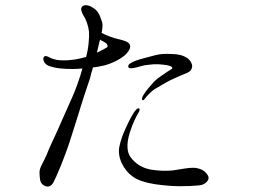

<svg xmlns="http://www.w3.org/2000/svg" viewBox="-20 -705 1040 729"><path d="M713 -68Q698 -68 677 -64.5Q656 -61 637 -58Q596 -54 553 -61Q504 -70 476 -108Q454 -138 472 -199Q482 -230 490.5 -248Q499 -266 504 -274Q514 -290 508 -293Q503 -297 492 -283Q488 -278 478 -260.5Q468 -243 454 -211Q440 -180 433.5 -149.5Q427 -119 442 -86Q457 -54 484 -34.5Q511 -15 566 -6Q621 2 664 2Q707 2 734 -1Q753 -2 765 -14.5Q777 -27 768 -41Q758 -56 743 -62Q728 -68 713 -68ZM616 -433Q609 -428 592.5 -417Q576 -406 566 -396Q556 -385 544.5 -371.5Q533 -358 525 -345Q521 -339 519.5 -332.5Q518 -326 522 -325Q525 -323 529.5 -329.5Q534 -336 539 -341Q548 -351 557 -359Q566 -367 580 -374Q593 -382 609 -391Q625 -400 641 -407Q656 -414 668 -419Q680 -424 685 -426Q691 -428 698.5 -433Q706 -438 708 -446Q712 -454 706.5 -466Q701 -478 690 -485Q668 -500 631 -500Q613 -501 598 -500Q583 -499 568 -495Q554 -491 532 -485.5Q510 -480 491 -473Q483 -470 473.5 -463.5Q464 -457 468 -449Q470 -445 480 -446Q490 -447 498 -449Q506 -451 518 -454.5Q530 -458 544 -459Q565 -462 581.5 -461Q598 -460 611 -458Q618 -457 625.5 -454.5Q633 -452 634 -448Q635 -445 629.5 -441.5Q624 -438 616 -433ZM384 -540Q388 -536 388.5 -531Q389 -526 384 -524Q381 -522 372 -517Q363 -512 348 -505Q350 -515 352 -522.5Q354 -530 355 -535Q356 -539 357 -544Q358 -549 360 -554Q368 -550 375 -546Q382 -542 384 -540ZM199 -211Q187 -185 176 -161.5Q165 -138 157 -117Q148 -97 139 -80Q130 -63 130 -51Q130 -39 132 -24Q134 -9 145 -2Q168 12 182 -11Q185 -16 193 -33.5Q201 -51 210.5 -74.5Q220 -98 228.5 -121Q237 -144 242 -159Q248 -179 258 -209Q268 -239 276 -266Q284 -293 288 -305Q292 -317 299 -339.5Q306 -362 314 -384.5Q322 -407 325 -420Q326 -426 328.5 -433Q331 -440 333 -449Q345 -450 356.5 -452.5Q368 -455 378 -457Q403 -464 426 -476.5Q449 -489 460 -501Q480 -523 472 -537Q468 -544 456.5 -548.5Q445 -553 431 -556Q417 -559 399 -565.5Q381 -572 366 -580Q368 -591 369 -603.5Q370 -616 366 -626Q359 -648 351.5 -658.5Q344 -669 334 -675Q324 -682 313 -684.5Q302 -687 294 -682Q286 -676 289 -664.5Q292 -653 298 -644Q304 -636 310 -619Q316 -602 318 -584Q319 -568 316.5 -541.5Q314 -515 307 -489Q283 -482 267 -479.5Q251 -477 235 -476Q203 -475 190 -479Q180 -481 173 -484.5Q166 -488 164 -489Q160 -491 155 -492Q150 -493 147 -489Q142 -484 146.5 -472.5Q151 -461 165 -455Q184 -448 206 -445.5Q228 -443 256 -443Q264 -443 273.5 -443.5Q283 -444 293 -445Q285 -416 274 -385.5Q263 -355 256 -340Q250 -326 239.5 -302.5Q229 -279 218 -254.5Q207 -230 199 -211Z"/></svg>

Font: Hannari
Style: Regular
Weight: 400
Version: Version 1.12